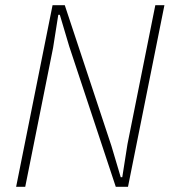

<svg xmlns="http://www.w3.org/2000/svg" viewBox="-20 -718 656 738"><path d="M246 -540 210 -661H204L184 -534L77 0H42L182 -698H229L408 -158L444 -37H450L470 -164L577 -698H612L472 0H425Z"/></svg>

Font: IBM Plex Sans Condensed ExtraLight
Style: Italic
Weight: 200
Width: 3
Italic angle: -11°
Designer: Mike Abbink, Paul van der Laan, Pieter van Rosmalen
Foundry: Bold Monday
Version: Version 1.3